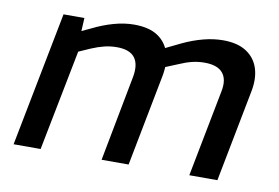

<svg xmlns="http://www.w3.org/2000/svg" viewBox="-61 -609 1027 707"><g transform="rotate(10 453.0 -255.5)"><path d="M27 0 125 -503H203L199 -425L173 -441L233 -469Q273 -489 312.5 -500Q352 -511 388 -511Q444 -511 476.5 -489.5Q509 -468 521 -430Q533 -392 523 -341L457 0H356L417 -320Q426 -368 407 -393Q388 -418 340 -418Q316 -418 293.5 -412.5Q271 -407 245 -396L202 -377L128 0ZM684 0 747 -325Q756 -370 736 -394Q716 -418 668 -418Q644 -418 621.5 -412.5Q599 -407 574 -396L518 -373L499 -438L571 -473Q609 -491 647 -501Q685 -511 721 -511Q775 -511 808 -489.5Q841 -468 853 -431Q865 -394 856 -346L789 0Z"/></g></svg>

Font: REM
Style: Italic
Weight: 400
Italic angle: -11°
Designer: Octavio Pardo
Foundry: Ashler Design
Version: Version 1.005;gftools[0.9.28]